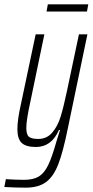

<svg xmlns="http://www.w3.org/2000/svg" viewBox="-65 -668 426 883"><path d="M-45 192 -38 156Q10 159 46 159Q88 159 113 144Q138 129 156 92.5Q174 56 195 -19L211 -70H206Q172 8 100 8Q55 8 35 -10.5Q15 -29 15 -74Q15 -117 31 -188L99 -510H139L74 -197Q56 -115 56 -80Q56 -49 68 -39Q80 -29 111 -29Q150 -29 175 -58Q200 -87 213.5 -130.5Q227 -174 242 -245L298 -510H337L247 -78Q225 31 203 87.5Q181 144 146.5 169.5Q112 195 53 195Q7 195 -45 192ZM149 -615 155 -648H341L335 -615Z"/></svg>

Font: Saira Ultra Condensed ExLight
Style: Italic
Weight: 200
Width: 1
Italic angle: -12°
Designer: Hector Gatti with collaboration of the Omnibus-Type team
Foundry: Omnibus-Type
Version: Version 1.001; ttfautohint (v1.8)